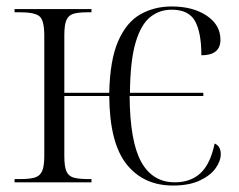

<svg xmlns="http://www.w3.org/2000/svg" viewBox="-20 -564 739 594"><path d="M515 10Q424 10 371.5 -56Q319 -122 318 -267H179V-81Q179 -49 185.5 -34Q192 -19 208 -14.5Q224 -10 253 -10H263V0H25V-10H43Q71 -10 87 -14.5Q103 -19 110 -34Q117 -49 117 -81V-454Q117 -503 101 -514.5Q85 -526 43 -526H25V-536H263V-526H251Q223 -526 207.5 -521.5Q192 -517 185.5 -502Q179 -487 179 -455V-277H318Q320 -378 345.5 -436.5Q371 -495 414 -519.5Q457 -544 511 -544Q577 -544 619.5 -515.5Q662 -487 662 -441Q662 -393 603 -393Q603 -463 583.5 -498.5Q564 -534 511 -534Q473 -534 444.5 -511Q416 -488 399.5 -432.5Q383 -377 382 -277H609V-267H381Q382 -126 417 -63Q452 0 521 0Q570 0 600.5 -28.5Q631 -57 644 -120Q663 -112 663 -87Q663 -66 647 -43.5Q631 -21 598 -5.5Q565 10 515 10Z"/></svg>

Font: Noto Serif Display SemiCondensed Light
Style: Regular
Weight: 300
Width: 4
Designer: Monotype Design Team
Foundry: Monotype Imaging Inc.
Version: Version 2.009